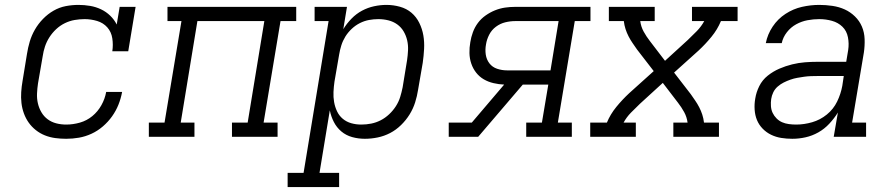

<svg xmlns="http://www.w3.org/2000/svg" viewBox="-20 -558 3640 783"><path d="M250 8Q227 8 205 5Q183 2 163 -6Q143 -14 126 -27.5Q109 -41 97 -58Q85 -75 77.5 -95.5Q70 -116 67.5 -138Q65 -160 66.5 -182.5Q68 -205 72 -228L90 -338Q94 -364 101.5 -389Q109 -414 122.5 -437.5Q136 -461 155.5 -481Q175 -501 198.5 -514.5Q222 -528 248 -533Q274 -538 300 -538Q324 -538 347.5 -534Q371 -530 392 -520Q413 -510 429.5 -494Q446 -478 456 -458L468 -530H533L503 -349H438Q442 -375 438 -401.5Q434 -428 417.5 -446.5Q401 -465 376 -472.5Q351 -480 325 -480Q305 -480 284.5 -476.5Q264 -473 244.5 -463.5Q225 -454 209 -439Q193 -424 181.5 -406Q170 -388 163.5 -368.5Q157 -349 154 -328L135 -218Q132 -198 131 -177Q130 -156 134.5 -136.5Q139 -117 149 -100Q159 -83 174.5 -71.5Q190 -60 209.5 -55Q229 -50 250 -50Q278 -50 306 -58Q334 -66 356.5 -84.5Q379 -103 393.5 -129Q408 -155 413 -183H478Q473 -156 463 -131Q453 -106 437 -83.5Q421 -61 399.5 -42.5Q378 -24 353 -12.5Q328 -1 302 3.5Q276 8 250 8Z M587 0V-58H651L720 -472H663V-530H1188V-472H1124L1055 -58H1112V0H926V-58H990L1058 -472H785L717 -58H773V0Z M1153 205V147H1218L1320 -472H1263V-530H1395L1380 -439Q1394 -462 1413.5 -482Q1433 -502 1456.5 -514.5Q1480 -527 1505.5 -532.5Q1531 -538 1556 -538Q1584 -538 1611 -530.5Q1638 -523 1658 -506Q1678 -489 1690 -464.5Q1702 -440 1706.5 -413.5Q1711 -387 1709.5 -358.5Q1708 -330 1704 -302L1685 -192Q1681 -166 1673 -140.5Q1665 -115 1650.5 -91.5Q1636 -68 1615.5 -48Q1595 -28 1571 -15.5Q1547 -3 1520.5 2.5Q1494 8 1468 8Q1441 8 1416 1Q1391 -6 1372 -22Q1353 -38 1341.5 -60.5Q1330 -83 1325 -108L1283 147H1363V205ZM1453 -50Q1474 -50 1494 -54Q1514 -58 1532.5 -67.5Q1551 -77 1567 -92Q1583 -107 1594.5 -125Q1606 -143 1612 -162.5Q1618 -182 1622 -202L1640 -312Q1643 -332 1644 -353Q1645 -374 1640.5 -393.5Q1636 -413 1626 -430Q1616 -447 1600 -458.5Q1584 -470 1564 -475Q1544 -480 1523 -480Q1504 -480 1485 -476.5Q1466 -473 1448 -464Q1430 -455 1414.5 -440.5Q1399 -426 1388.5 -409Q1378 -392 1372 -373Q1366 -354 1363 -335L1344 -225Q1341 -204 1340 -183Q1339 -162 1342.5 -142Q1346 -122 1354.5 -104Q1363 -86 1378 -73.5Q1393 -61 1412.5 -55.5Q1432 -50 1453 -50Z M1810 0V-58H1904L2036 -213Q2014 -214 1992.5 -219Q1971 -224 1953 -234.5Q1935 -245 1922 -261.5Q1909 -278 1902 -298.5Q1895 -319 1894.5 -341.5Q1894 -364 1898 -386Q1901 -406 1908.5 -426.5Q1916 -447 1929 -464.5Q1942 -482 1960.5 -495Q1979 -508 1999 -516Q2019 -524 2039.5 -527Q2060 -530 2081 -530H2388V-472H2324L2255 -58H2312V0H2126V-58H2190L2216 -213H2112L1930 0ZM2048 -271H2225L2258 -472H2081Q2061 -472 2040.5 -467Q2020 -462 2002.5 -449Q1985 -436 1975 -416.5Q1965 -397 1962 -377Q1958 -356 1961 -335.5Q1964 -315 1976 -299.5Q1988 -284 2007.5 -277.5Q2027 -271 2048 -271Z M2387 0V-58H2455Q2469 -92 2493.5 -122Q2518 -152 2546 -178L2646 -268L2578 -356Q2569 -369 2560 -382Q2551 -395 2543.5 -409.5Q2536 -424 2531 -439.5Q2526 -455 2524 -472H2463V-530H2650V-472H2591Q2594 -449 2605 -429Q2616 -409 2630 -391L2692 -310L2785 -395Q2804 -413 2822 -431.5Q2840 -450 2852 -472H2802V-530H2988V-472H2920Q2906 -438 2881.5 -408Q2857 -378 2829 -352L2729 -262L2797 -174Q2806 -161 2815 -148Q2824 -135 2831.5 -120.5Q2839 -106 2844 -90.5Q2849 -75 2851 -58H2912V0H2726V-58H2784Q2781 -81 2770 -101Q2759 -121 2745 -139L2683 -220L2590 -135Q2571 -117 2553 -98.5Q2535 -80 2523 -58H2573V0Z M3211 8Q3188 8 3166 4.5Q3144 1 3124.5 -8.5Q3105 -18 3090 -33.5Q3075 -49 3067 -68.5Q3059 -88 3057.5 -111Q3056 -134 3060 -156Q3064 -182 3076.5 -207Q3089 -232 3111 -249.5Q3133 -267 3158.5 -278Q3184 -289 3210.5 -295.5Q3237 -302 3263 -304Q3289 -306 3315 -306H3431L3439 -354Q3443 -380 3438 -406Q3433 -432 3415.5 -449Q3398 -466 3373 -473Q3348 -480 3321 -480Q3297 -480 3273 -475.5Q3249 -471 3227 -459Q3205 -447 3189 -426.5Q3173 -406 3168 -382H3103Q3110 -418 3131 -449.5Q3152 -481 3183.5 -501.5Q3215 -522 3250.5 -530Q3286 -538 3321 -538Q3348 -538 3375 -534Q3402 -530 3425 -519.5Q3448 -509 3466.5 -491Q3485 -473 3495 -449.5Q3505 -426 3506 -398.5Q3507 -371 3503 -344L3455 -58H3512V0H3380L3397 -99Q3382 -75 3362 -53.5Q3342 -32 3317 -18Q3292 -4 3265 2Q3238 8 3211 8ZM3227 -50Q3259 -50 3292 -59.5Q3325 -69 3352 -91Q3379 -113 3394 -144Q3409 -175 3415 -208L3421 -248H3315Q3301 -248 3287 -247.5Q3273 -247 3259 -245Q3245 -243 3231 -240.5Q3217 -238 3203 -233Q3189 -228 3176 -221.5Q3163 -215 3151.5 -205Q3140 -195 3133.5 -181.5Q3127 -168 3125 -154Q3123 -140 3124 -125Q3125 -110 3131 -97.5Q3137 -85 3147 -75Q3157 -65 3169.5 -59.5Q3182 -54 3197 -52Q3212 -50 3227 -50Z"/></svg>

Font: Iosevka Curly Slab LtExObl
Style: Regular
Weight: 300
Width: 7
Italic angle: -9°
Monospace: yes
Designer: Belleve Invis
Foundry: Belleve Invis
Version: Version 11.1.0; ttfautohint (v1.8.3)